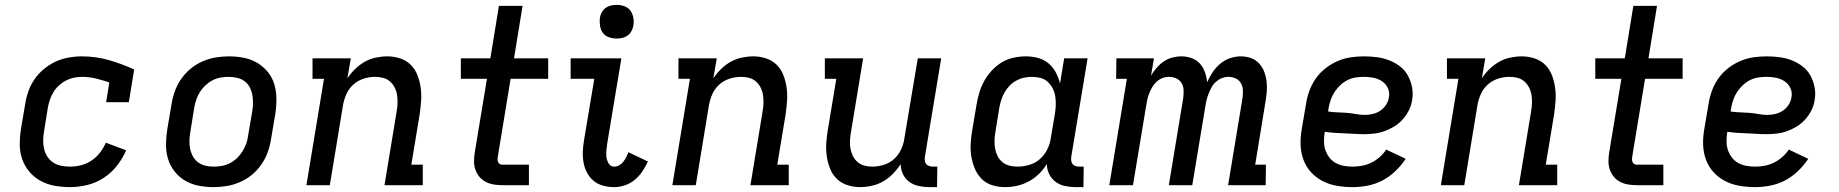

<svg xmlns="http://www.w3.org/2000/svg" viewBox="-20 -759 7540 787"><path d="M267 8Q235 8 204 2.5Q173 -3 146.5 -17.5Q120 -32 100.5 -55Q81 -78 71 -106.5Q61 -135 61 -167Q61 -199 66 -231L83 -331Q87 -358 96 -384Q105 -410 121 -433.5Q137 -457 160 -476Q183 -495 208 -506.5Q233 -518 260.5 -523Q288 -528 315 -528Q373 -528 427 -512.5Q481 -497 530 -474L508 -340H415L428 -421Q402 -430 374 -437Q346 -444 316 -444Q300 -444 283 -440.5Q266 -437 250.5 -429Q235 -421 221.5 -408.5Q208 -396 199 -381Q190 -366 184.5 -350Q179 -334 176 -317L160 -217Q157 -199 157 -181Q157 -163 161.5 -146Q166 -129 175.5 -115Q185 -101 199.5 -92Q214 -83 231.5 -79.5Q249 -76 267 -76Q289 -76 311.5 -81.5Q334 -87 354.5 -100.5Q375 -114 389.5 -133Q404 -152 414 -174L497 -143Q483 -110 459.5 -80Q436 -50 404.5 -29.5Q373 -9 337 -0.5Q301 8 267 8Z M855 8Q823 8 793 2Q763 -4 738 -19Q713 -34 695 -57Q677 -80 668.5 -108.5Q660 -137 660.5 -168.5Q661 -200 666 -231L683 -331Q687 -358 696.5 -384.5Q706 -411 722.5 -435Q739 -459 761.5 -477.5Q784 -496 810.5 -507.5Q837 -519 864 -523.5Q891 -528 918 -528Q950 -528 980 -522Q1010 -516 1035 -501Q1060 -486 1078.5 -463Q1097 -440 1105 -411.5Q1113 -383 1113 -351.5Q1113 -320 1108 -289L1091 -189Q1087 -162 1077.5 -135.5Q1068 -109 1051.5 -85Q1035 -61 1012.5 -42.5Q990 -24 963.5 -12.5Q937 -1 909.5 3.5Q882 8 855 8ZM856 -76Q872 -76 889 -79Q906 -82 922 -90Q938 -98 951 -110.5Q964 -123 973.5 -138Q983 -153 989 -169.5Q995 -186 997 -203L1014 -303Q1017 -320 1017 -337.5Q1017 -355 1014 -371.5Q1011 -388 1003 -402.5Q995 -417 982 -426.5Q969 -436 952 -440Q935 -444 917 -444Q901 -444 884 -441Q867 -438 851.5 -430Q836 -422 822.5 -409.5Q809 -397 799.5 -382Q790 -367 784.5 -350.5Q779 -334 776 -317L760 -217Q757 -200 756.5 -182.5Q756 -165 759.5 -148.5Q763 -132 771 -117.5Q779 -103 792 -93.5Q805 -84 821.5 -80Q838 -76 856 -76Z M1236 0 1308 -436H1261V-520H1418L1404 -438Q1418 -459 1436 -476.5Q1454 -494 1475.5 -506Q1497 -518 1521 -523Q1545 -528 1568 -528Q1595 -528 1620.5 -519.5Q1646 -511 1664 -493Q1682 -475 1691.5 -450Q1701 -425 1704.5 -398.5Q1708 -372 1706 -344.5Q1704 -317 1700 -289L1666 -84H1713V0H1556L1606 -303Q1609 -320 1609.5 -337Q1610 -354 1607.5 -370Q1605 -386 1597.5 -400.5Q1590 -415 1578 -425.5Q1566 -436 1550 -440Q1534 -444 1517 -444Q1494 -444 1470.5 -436.5Q1447 -429 1428.5 -412.5Q1410 -396 1400 -373.5Q1390 -351 1386 -328L1332 0Z M2038 0Q2020 0 2002.5 -3Q1985 -6 1970 -14Q1955 -22 1944.5 -35Q1934 -48 1928.5 -64Q1923 -80 1923 -98Q1923 -116 1926 -134L1976 -436H1869V-520H1990L2025 -735H2122L2087 -520H2227V-436H2073L2021 -120Q2020 -114 2019.5 -108Q2019 -102 2021 -96.5Q2023 -91 2027.5 -87.5Q2032 -84 2038 -84H2148V0Z M2498 8Q2474 8 2452 2Q2430 -4 2413.5 -17.5Q2397 -31 2386.5 -50.5Q2376 -70 2372 -92.5Q2368 -115 2369 -138Q2370 -161 2374 -185L2416 -436H2319V-520H2527L2469 -171Q2467 -157 2465.5 -142.5Q2464 -128 2466 -114Q2468 -100 2475.5 -88Q2483 -76 2498 -76Q2508 -76 2518 -81.5Q2528 -87 2535 -96Q2542 -105 2547 -115Q2552 -125 2556 -135L2636 -97Q2626 -76 2613 -56.5Q2600 -37 2582 -22Q2564 -7 2541.5 0.5Q2519 8 2498 8ZM2507 -601Q2491 -601 2475.5 -606.5Q2460 -612 2451 -624.5Q2442 -637 2439.5 -653.5Q2437 -670 2439 -687Q2441 -698 2447 -709Q2453 -720 2463 -727Q2473 -734 2484.5 -736.5Q2496 -739 2508 -739Q2524 -739 2539.5 -733.5Q2555 -728 2564 -715.5Q2573 -703 2576 -686.5Q2579 -670 2576 -653Q2574 -642 2568 -631Q2562 -620 2552 -613Q2542 -606 2530.5 -603.5Q2519 -601 2507 -601Z M2736 0 2808 -436H2761V-520H2918L2904 -438Q2918 -459 2936 -476.5Q2954 -494 2975.5 -506Q2997 -518 3021 -523Q3045 -528 3068 -528Q3095 -528 3120.5 -519.5Q3146 -511 3164 -493Q3182 -475 3191.5 -450Q3201 -425 3204.5 -398.5Q3208 -372 3206 -344.5Q3204 -317 3200 -289L3166 -84H3213V0H3056L3106 -303Q3109 -320 3109.5 -337Q3110 -354 3107.5 -370Q3105 -386 3097.5 -400.5Q3090 -415 3078 -425.5Q3066 -436 3050 -440Q3034 -444 3017 -444Q2994 -444 2970.5 -436.5Q2947 -429 2928.5 -412.5Q2910 -396 2900 -373.5Q2890 -351 2886 -328L2832 0Z M3505 8Q3478 8 3452.5 -0.5Q3427 -9 3409 -27Q3391 -45 3381.5 -70Q3372 -95 3368.5 -121.5Q3365 -148 3367 -175.5Q3369 -203 3374 -231L3408 -436H3361V-520H3518L3468 -217Q3465 -200 3464 -183Q3463 -166 3466 -150Q3469 -134 3476 -119.5Q3483 -105 3495.5 -94.5Q3508 -84 3523.5 -80Q3539 -76 3556 -76Q3579 -76 3603 -83.5Q3627 -91 3645 -107.5Q3663 -124 3673.5 -146.5Q3684 -169 3687 -192L3742 -520H3838L3771 -116Q3770 -108 3771 -100Q3772 -92 3776.5 -86.5Q3781 -81 3788.5 -78.5Q3796 -76 3804 -76H3822L3821 8H3790Q3767 8 3746 3.5Q3725 -1 3708 -13Q3691 -25 3681.5 -44.5Q3672 -64 3672 -86Q3658 -65 3640 -46.5Q3622 -28 3600 -15.5Q3578 -3 3553.5 2.5Q3529 8 3505 8Z M4100 8Q4072 8 4046.5 0Q4021 -8 4003 -26.5Q3985 -45 3975 -69.5Q3965 -94 3961 -120.5Q3957 -147 3959 -175Q3961 -203 3966 -231L3983 -331Q3987 -356 3994.5 -380.5Q4002 -405 4014.5 -427.5Q4027 -450 4045.5 -470Q4064 -490 4086.5 -503.5Q4109 -517 4134.5 -522.5Q4160 -528 4185 -528Q4210 -528 4234.5 -521.5Q4259 -515 4277.5 -499.5Q4296 -484 4307.5 -462.5Q4319 -441 4325 -417L4342 -520H4438L4371 -116Q4370 -108 4371 -100Q4372 -92 4376.5 -86.5Q4381 -81 4388.5 -78.5Q4396 -76 4404 -76H4422L4421 8H4390Q4367 8 4345.5 3.5Q4324 -1 4307 -13.5Q4290 -26 4280.5 -45.5Q4271 -65 4271 -87Q4258 -65 4239 -46.5Q4220 -28 4197 -15.5Q4174 -3 4149 2.5Q4124 8 4100 8ZM4151 -76Q4174 -76 4198.5 -83Q4223 -90 4242 -106.5Q4261 -123 4272.5 -146Q4284 -169 4287 -192L4304 -292Q4307 -310 4307.5 -328.5Q4308 -347 4305.5 -364Q4303 -381 4295 -396.5Q4287 -412 4274.5 -423.5Q4262 -435 4245 -439.5Q4228 -444 4209 -444Q4193 -444 4177 -440.5Q4161 -437 4145.5 -428.5Q4130 -420 4118 -407.5Q4106 -395 4097.5 -380Q4089 -365 4084 -349Q4079 -333 4076 -317L4060 -217Q4057 -200 4056.5 -183Q4056 -166 4059 -149.5Q4062 -133 4069.5 -118.5Q4077 -104 4089.5 -94Q4102 -84 4118 -80Q4134 -76 4151 -76Z M4527 0 4599 -436H4555L4556 -520H4710L4698 -449Q4708 -466 4721 -481Q4734 -496 4750 -507Q4766 -518 4785 -523Q4804 -528 4823 -528Q4845 -528 4865 -520.5Q4885 -513 4898.5 -498Q4912 -483 4919 -463Q4926 -443 4928 -422Q4937 -443 4950.5 -463Q4964 -483 4982 -498Q5000 -513 5022 -520.5Q5044 -528 5066 -528Q5088 -528 5107.5 -521Q5127 -514 5140.5 -499.5Q5154 -485 5161.5 -466Q5169 -447 5171.5 -426.5Q5174 -406 5172.5 -384.5Q5171 -363 5167 -341L5125 -84H5169L5168 0H5014L5073 -357Q5075 -373 5074.5 -389Q5074 -405 5066.5 -418Q5059 -431 5045 -437.5Q5031 -444 5015 -444Q5002 -444 4989 -439Q4976 -434 4965 -424.5Q4954 -415 4947 -402.5Q4940 -390 4935 -377.5Q4930 -365 4926.5 -352Q4923 -339 4921 -325L4867 0H4771L4830 -357Q4832 -373 4831.5 -389Q4831 -405 4823.5 -418Q4816 -431 4801.5 -437.5Q4787 -444 4772 -444Q4758 -444 4745 -439Q4732 -434 4721.5 -424.5Q4711 -415 4703.5 -402.5Q4696 -390 4691 -377.5Q4686 -365 4683 -352Q4680 -339 4678 -325L4624 0Z M5524 8Q5491 8 5459.5 2.5Q5428 -3 5401 -17Q5374 -31 5353.5 -53.5Q5333 -76 5322.5 -105Q5312 -134 5311 -166Q5310 -198 5316 -231L5333 -331Q5337 -358 5346.5 -385Q5356 -412 5372.5 -436Q5389 -460 5412.5 -478.5Q5436 -497 5462.5 -508.5Q5489 -520 5516.5 -524Q5544 -528 5571 -528Q5598 -528 5624.5 -524.5Q5651 -521 5675 -511.5Q5699 -502 5719 -486.5Q5739 -471 5751 -449Q5763 -427 5768 -401Q5773 -375 5768 -348Q5765 -327 5755 -307Q5745 -287 5730 -270Q5715 -253 5695.5 -241Q5676 -229 5655 -221.5Q5634 -214 5612.5 -211.5Q5591 -209 5570 -209Q5550 -209 5530 -210.5Q5510 -212 5490 -212.5Q5470 -213 5449.5 -214.5Q5429 -216 5410 -219V-217Q5407 -199 5407 -180Q5407 -161 5412.5 -144.5Q5418 -128 5428.5 -114Q5439 -100 5454 -91.5Q5469 -83 5487 -79.5Q5505 -76 5524 -76Q5543 -76 5562.5 -79.5Q5582 -83 5600.5 -92Q5619 -101 5635 -115Q5651 -129 5662 -146L5742 -108Q5724 -81 5699.5 -57.5Q5675 -34 5646 -19Q5617 -4 5585.5 2Q5554 8 5524 8ZM5575 -288Q5591 -288 5607.5 -292Q5624 -296 5638 -305.5Q5652 -315 5661.5 -329.5Q5671 -344 5673 -360Q5677 -380 5669 -397.5Q5661 -415 5645.5 -425.5Q5630 -436 5611 -440Q5592 -444 5572 -444Q5555 -444 5537.5 -441.5Q5520 -439 5504 -431Q5488 -423 5474.5 -410.5Q5461 -398 5451 -383Q5441 -368 5435 -351Q5429 -334 5426 -317L5424 -302Q5442 -299 5461.5 -298.5Q5481 -298 5500.5 -296.5Q5520 -295 5538 -291.5Q5556 -288 5575 -288Z M5886 0 5958 -436H5911V-520H6068L6054 -438Q6068 -459 6086 -476.5Q6104 -494 6125.5 -506Q6147 -518 6171 -523Q6195 -528 6218 -528Q6245 -528 6270.5 -519.5Q6296 -511 6314 -493Q6332 -475 6341.5 -450Q6351 -425 6354.5 -398.5Q6358 -372 6356 -344.5Q6354 -317 6350 -289L6316 -84H6363V0H6206L6256 -303Q6259 -320 6259.5 -337Q6260 -354 6257.5 -370Q6255 -386 6247.5 -400.5Q6240 -415 6228 -425.5Q6216 -436 6200 -440Q6184 -444 6167 -444Q6144 -444 6120.5 -436.5Q6097 -429 6078.5 -412.5Q6060 -396 6050 -373.5Q6040 -351 6036 -328L5982 0Z M6688 0Q6670 0 6652.5 -3Q6635 -6 6620 -14Q6605 -22 6594.5 -35Q6584 -48 6578.5 -64Q6573 -80 6573 -98Q6573 -116 6576 -134L6626 -436H6519V-520H6640L6675 -735H6772L6737 -520H6877V-436H6723L6671 -120Q6670 -114 6669.5 -108Q6669 -102 6671 -96.5Q6673 -91 6677.5 -87.5Q6682 -84 6688 -84H6798V0Z M7174 8Q7141 8 7109.5 2.5Q7078 -3 7051 -17Q7024 -31 7003.5 -53.5Q6983 -76 6972.5 -105Q6962 -134 6961 -166Q6960 -198 6966 -231L6983 -331Q6987 -358 6996.5 -385Q7006 -412 7022.5 -436Q7039 -460 7062.5 -478.5Q7086 -497 7112.5 -508.5Q7139 -520 7166.5 -524Q7194 -528 7221 -528Q7248 -528 7274.5 -524.5Q7301 -521 7325 -511.5Q7349 -502 7369 -486.5Q7389 -471 7401 -449Q7413 -427 7418 -401Q7423 -375 7418 -348Q7415 -327 7405 -307Q7395 -287 7380 -270Q7365 -253 7345.5 -241Q7326 -229 7305 -221.5Q7284 -214 7262.5 -211.5Q7241 -209 7220 -209Q7200 -209 7180 -210.5Q7160 -212 7140 -212.5Q7120 -213 7099.5 -214.5Q7079 -216 7060 -219V-217Q7057 -199 7057 -180Q7057 -161 7062.5 -144.5Q7068 -128 7078.5 -114Q7089 -100 7104 -91.5Q7119 -83 7137 -79.5Q7155 -76 7174 -76Q7193 -76 7212.5 -79.5Q7232 -83 7250.5 -92Q7269 -101 7285 -115Q7301 -129 7312 -146L7392 -108Q7374 -81 7349.5 -57.5Q7325 -34 7296 -19Q7267 -4 7235.5 2Q7204 8 7174 8ZM7225 -288Q7241 -288 7257.5 -292Q7274 -296 7288 -305.5Q7302 -315 7311.5 -329.5Q7321 -344 7323 -360Q7327 -380 7319 -397.5Q7311 -415 7295.5 -425.5Q7280 -436 7261 -440Q7242 -444 7222 -444Q7205 -444 7187.5 -441.5Q7170 -439 7154 -431Q7138 -423 7124.5 -410.5Q7111 -398 7101 -383Q7091 -368 7085 -351Q7079 -334 7076 -317L7074 -302Q7092 -299 7111.5 -298.5Q7131 -298 7150.5 -296.5Q7170 -295 7188 -291.5Q7206 -288 7225 -288Z"/></svg>

Font: Iosevka Etoile Medium
Style: Italic
Weight: 500
Italic angle: -9°
Designer: Belleve Invis
Foundry: Belleve Invis
Version: Version 22.1.2; ttfautohint (v1.8.4)